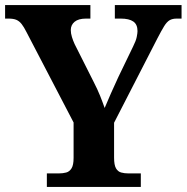

<svg xmlns="http://www.w3.org/2000/svg" viewBox="-20 -734 733 754"><path d="M164 0V-53H211Q227 -53 240 -56.5Q253 -60 261 -73Q269 -86 269 -114V-253L84 -608Q74 -628 65 -639.5Q56 -651 44.5 -656Q33 -661 13 -661H0V-714H335V-661H318Q288 -661 273 -648.5Q258 -636 258 -616Q258 -603 262.5 -588.5Q267 -574 273 -561L347 -414Q363 -383 373 -358Q383 -333 391 -310Q402 -336 415.5 -367Q429 -398 445 -432L503 -552Q514 -574 517 -589Q520 -604 520 -612Q520 -638 503.5 -649.5Q487 -661 454 -661H431V-714H693V-661H674Q657 -661 646 -654.5Q635 -648 624.5 -631Q614 -614 598 -583L428 -252V-115Q428 -86 435.5 -73Q443 -60 456 -56.5Q469 -53 484 -53H533V0Z"/></svg>

Font: Noto Serif Gujarati
Style: Bold
Weight: 700
Version: Version 2.102